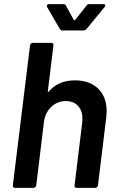

<svg xmlns="http://www.w3.org/2000/svg" viewBox="-20 -907 568 927"><path d="M495 -369Q495 -360 493 -340L453 -12Q452 -7 448 -3.5Q444 0 439 0H350Q345 0 342 -3.5Q339 -7 340 -12L377 -316Q378 -322 378 -334Q378 -373 356.5 -396Q335 -419 298 -419Q257 -419 227.5 -391Q198 -363 192 -317L155 -12Q154 -7 150.5 -3.5Q147 0 142 0H52Q47 0 44 -3.5Q41 -7 42 -12L125 -688Q126 -693 129.5 -696.5Q133 -700 138 -700H228Q233 -700 236 -696.5Q239 -693 238 -688L211 -467Q210 -464 212 -463Q214 -462 216 -465Q261 -519 342 -519Q413 -519 454 -479Q495 -439 495 -369ZM206 -878Q206 -882 209 -884.5Q212 -887 217 -887H286Q296 -887 299 -879L336 -811Q338 -809 340 -809Q342 -809 343 -811L397 -879Q402 -887 411 -887H479Q488 -887 488 -881Q488 -876 484 -872L398 -767Q392 -760 383 -760H281Q273 -760 269 -767L208 -872Q206 -876 206 -878Z"/></svg>

Font: Barlow SemiBold
Style: Italic
Weight: 600
Italic angle: -7°
Designer: Jeremy Tribby
Foundry: Tribby Type
Version: Version 1.408